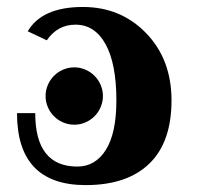

<svg xmlns="http://www.w3.org/2000/svg" viewBox="-20 -520 564 551"><path d="M193.4 -162.1Q176.8 -162.1 161.6 -168.5Q146.5 -174.8 135 -186.3Q123.5 -197.8 117.2 -212.9Q110.8 -228 110.8 -244.6Q110.8 -260.7 117.2 -275.9Q123.5 -291 135 -302.5Q146.5 -314 161.6 -320.3Q176.8 -326.7 193.4 -326.7Q209.5 -326.7 224.6 -320.3Q239.7 -314 251.2 -302.5Q262.7 -291 269 -275.9Q275.4 -260.7 275.4 -244.6Q275.4 -228 269 -212.9Q262.7 -197.8 251.2 -186.3Q239.7 -174.8 224.6 -168.5Q209.5 -162.1 193.4 -162.1ZM226.1 11.2Q28.8 11.2 28.8 -195.3H81.1Q81.1 -42 202.1 -42Q253.4 -42 283.7 -89.8Q314 -137.7 314 -231.9Q314 -336.9 283 -393.1Q252 -449.2 196.8 -449.2Q145 -449.2 114.3 -404.3L59.6 -430.2Q100.6 -500 217.8 -500Q326.7 -500 399.4 -424.8Q472.2 -349.6 472.2 -231.9Q472.2 -111.8 408.4 -50.3Q344.7 11.2 226.1 11.2Z"/></svg>

Font: Munson
Style: Bold
Weight: 700
Designer: Paul James MIller
Foundry: High-Logic / Made with FontCreator
Version: Version 2.10;May 5, 2019;FontCreator 11.5.0.2430 64-bit